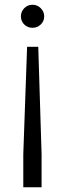

<svg xmlns="http://www.w3.org/2000/svg" viewBox="-20 -538 257 808"><path d="M166 -469Q166 -449 151.5 -435Q137 -421 117 -421Q96 -421 82 -435Q68 -449 68 -469Q68 -489 82 -503.5Q96 -518 117 -518Q137 -518 151.5 -503.5Q166 -489 166 -469ZM141 -341 155 111V250H78V111L94 -341Z"/></svg>

Font: Be Vietnam Light
Style: Regular
Weight: 300
Designer: Gabriel Lam
Foundry: TypeRant
Version: Version 4.000